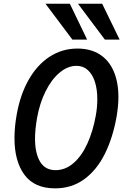

<svg xmlns="http://www.w3.org/2000/svg" viewBox="-20 -995 660 1028"><path d="M57.5 -255Q57.5 -315.5 69.5 -382Q88.5 -489 134 -568.8Q179.5 -648.5 246.5 -691.8Q313.5 -735 394.5 -735Q464.5 -735 513.8 -703.8Q563 -672.5 588.5 -614Q614 -555.5 614 -475Q614 -427.5 604 -369Q584 -257 541.2 -171Q498.5 -85 431.5 -35.8Q364.5 13.5 275 13.5Q165 13.5 111.2 -58.8Q57.5 -131 57.5 -255ZM493 -376.5Q501 -421.5 501 -464.5Q501 -517 488 -557.2Q475 -597.5 450 -620Q425 -642.5 390 -642.5Q342.5 -642.5 299 -606Q255.5 -569.5 223.8 -505.5Q192 -441.5 178 -361.5Q167.5 -299.5 167.5 -253.5Q167.5 -175 194.5 -129.5Q221.5 -84 277.5 -84Q330.5 -84 374.2 -122.2Q418 -160.5 448 -226.8Q478 -293 493 -376.5ZM223.5 -975H354L446.5 -783H367.5ZM397.5 -975H527L620.5 -783H541.5Z"/></svg>

Font: JuliaMono MediumItalic
Style: Regular
Weight: 500
Italic angle: -9°
Monospace: yes
Designer: cormullion
Foundry: corm
Version: Version 0.049; ttfautohint (v1.8.4)